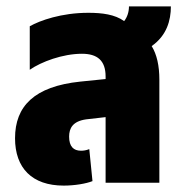

<svg xmlns="http://www.w3.org/2000/svg" viewBox="-20 -571 574 600"><path d="M179 9C213 9 249 3 269 -5L259 -105C249 -101 241 -100 233 -100C210 -100 196 -113 196 -144C196 -170 207 -192 249 -198L310 -205V0H478V-322C478 -366 470 -401 454 -427C501 -460 514 -507 514 -551H383C383 -534 378 -518 368 -505C339 -526 299 -531 256 -531C172 -531 105 -507 73 -489V-353C109 -378 176 -403 236 -403C284 -403 310 -382 310 -332V-324L231 -316C87 -301 27 -239 27 -139C27 -46 80 9 179 9Z"/></svg>

Font: Noto Sans Thai UI Cond Blk
Style: Regular
Weight: 900
Width: 3
Designer: Monotype Design Team
Foundry: Monotype Imaging Inc.
Version: Version 2.000